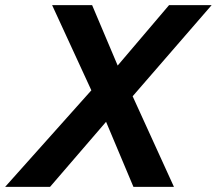

<svg xmlns="http://www.w3.org/2000/svg" viewBox="-72 -724 840 744"><path d="M-52 0 282 -374 130 -704H285L384 -470L583 -704H748L442 -351L602 0H445L339 -252L122 0Z"/></svg>

Font: Prodigy Sans SemiBold
Style: Italic
Weight: 600
Italic angle: -13°
Designer: Wei Huang
Foundry: Wei Huang
Version: Version 1.003; ttfautohint (v1.8.3)